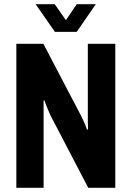

<svg xmlns="http://www.w3.org/2000/svg" viewBox="-20 -896 628 916"><path d="M58 0V-687H187L366 -345Q370 -337 375.5 -325.5Q381 -314 386.5 -301Q392 -288 395 -278H400Q399 -297 399 -314.5Q399 -332 399 -345V-687H530V0H401L220 -347Q214 -361 206 -380Q198 -399 192 -417H188Q188 -401 188 -382Q188 -363 188 -347V0ZM150 -876H241L318 -766L271 -765L346 -876H437L346 -744H242Z"/></svg>

Font: Archivo Condensed
Style: Bold
Weight: 700
Width: 3
Designer: Hector Gatti
Foundry: Omnibus-Type
Version: Version 2.001